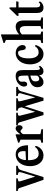

<svg xmlns="http://www.w3.org/2000/svg" viewBox="1417 -2288 872 3764"><g transform="rotate(-90 1853.0 -406.0)"><path d="M209.5 10.5H264L396 -418C413 -471 423 -483 484 -494V-524.5H305V-494C349 -486 361.5 -478 361.5 -457.5C361.5 -448 359 -435.5 354 -419L274 -156H271L182 -441C179 -449.5 177.5 -457.5 177.5 -464C177.5 -482 191.5 -490 237 -494V-524.5H-9V-494C32 -490.5 40.5 -482.5 51 -451.5Z M687 10.5C778 10.5 848 -44.5 876 -139L856.5 -158.5C825 -110 778 -83.5 721.5 -83.5C636.5 -83.5 594.5 -151.5 594.5 -289V-292H882L888 -298C885 -453 823 -534.5 707 -534.5C571 -534.5 477.5 -420.5 477.5 -254C477.5 -96.5 561 10.5 687 10.5ZM698 -489.5C747 -489.5 773 -452 773 -379.5C773 -363 772 -348.5 770 -341.5L596 -333.5C604 -433.5 639.5 -489.5 698 -489.5Z M937 0H1202V-30.5L1105.5 -49V-389.5C1122.5 -419 1146 -440.5 1161 -440.5C1173 -440.5 1182 -434 1196.5 -417.5C1207 -405 1219.5 -399 1233 -399C1260 -399 1281 -428 1281 -465.5C1281 -505 1254 -535.5 1218 -535.5C1181.5 -535.5 1142 -501.5 1102 -440.5V-534.5H1088L937.5 -487V-466.5L997 -438.5V-49L937 -30.5Z M1479.5 10.5H1532.5L1651.5 -358L1761.5 10.5H1817L1942.5 -418C1957.5 -467.5 1965.5 -482 2030.5 -494V-524.5H1851.5V-494C1894.5 -486.5 1908.5 -478 1908.5 -457.5C1908.5 -447.5 1905.5 -435 1900.5 -419L1826.5 -156H1823.5L1751 -441C1741 -481 1750.5 -489.5 1807 -494V-524.5H1565.5V-494C1604 -490.5 1614 -483 1623.5 -451.5L1632 -422.5L1544.5 -156H1541.5L1469.5 -441C1459.5 -482 1467.5 -490 1524.5 -494V-524.5H1278.5V-494C1319.5 -490.5 1329 -483 1339 -451.5Z M2126.5 10.5C2174.5 10.5 2218 -17.5 2254.5 -71.5H2257C2265 -16.5 2290 10.5 2338.5 10.5C2380.5 10.5 2413 -10.5 2444.5 -56.5L2427.5 -83.5C2415.5 -66.5 2404.5 -58.5 2391.5 -58.5C2369.5 -58.5 2362 -81.5 2362 -142V-352.5C2362 -428.5 2357 -460 2346 -484C2329.5 -516.5 2295.5 -534.5 2242.5 -534.5C2191.5 -534.5 2144.5 -519 2106.5 -490.5C2064 -457.5 2037.5 -412.5 2037.5 -370.5C2037.5 -333.5 2057 -308.5 2085 -308.5C2114 -308.5 2136 -335.5 2136 -372C2136 -385 2133 -399.5 2133 -413.5C2133 -456.5 2159 -482.5 2200 -482.5C2240.5 -482.5 2252.5 -457 2252.5 -369V-289.5C2093.5 -257.5 2025 -203 2025 -108C2025 -35.5 2064.5 10.5 2126.5 10.5ZM2188.5 -73.5C2155.5 -73.5 2139.5 -96.5 2139.5 -143C2139.5 -202 2165.5 -226.5 2252.5 -248V-112.5C2237 -87 2214 -73.5 2188.5 -73.5Z M2674 10.5C2761 10.5 2820 -40.5 2852.5 -141L2832 -159.5C2798.5 -107 2759.5 -84.5 2708 -84.5C2631.5 -84.5 2590.5 -154 2590.5 -283.5C2590.5 -411.5 2630 -488.5 2697.5 -488.5C2736.5 -488.5 2747.5 -457 2752.5 -401.5C2756.5 -367 2766.5 -337 2802 -337C2832.5 -337 2851.5 -361 2851.5 -400.5C2851.5 -475.5 2784 -534.5 2694 -534.5C2565 -534.5 2473 -417 2473 -254C2473 -100 2556.5 10.5 2674 10.5Z M2892 0H3117V-30.5L3060.5 -49V-412.5C3085.5 -439 3114 -455 3145.5 -455C3199 -455 3224.5 -416.5 3224.5 -336V-48.5L3168.5 -30.5V0H3393.5V-30.5L3334 -48.5V-373.5C3334 -480 3292 -534.5 3211 -534.5C3157.5 -534.5 3103 -507 3060.5 -466.5V-821.5H3046L2892 -773.5V-753L2951.5 -725.5V-49L2892 -30.5Z M3586.5 10.5C3636.5 10.5 3681.5 -14.5 3708 -59L3691 -85.5C3676.5 -63.5 3658 -54 3639 -54C3605.5 -54 3589.5 -80 3589.5 -134V-479H3699.5L3709.5 -524.5H3589.5V-652.5L3568.5 -656.5L3422 -505.5L3426 -479H3480.5V-124C3480.5 -32.5 3512 10.5 3586.5 10.5Z"/></g></svg>

Font: Libre Caslon Condensed SemiBold
Style: Regular
Weight: 600
Designer: Pablo Impallari, Rodrigo Fuenzalida, Katja Schimmel, Ertekin Erdin
Foundry: Pablo Impallari, Rodrigo Fuenzalida
Version: Version 2.000;gftools[0.9.33]